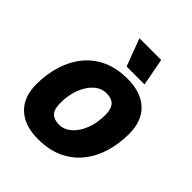

<svg xmlns="http://www.w3.org/2000/svg" viewBox="-208 -875 1017 1017"><g transform="rotate(45 300.0 -367.0)"><path d="M245 12Q144 12 88.5 -40Q33 -92 33 -187Q33 -261 52.5 -326.5Q72 -392 112 -442.5Q152 -493 212.5 -521.5Q273 -550 355 -550Q456 -550 511.5 -497.5Q567 -445 567 -350Q567 -276 547.5 -210.5Q528 -145 488 -95Q448 -45 387.5 -16.5Q327 12 245 12ZM269 -121Q307 -121 338.5 -148.5Q370 -176 388.5 -223.5Q407 -271 407 -330Q407 -376 388 -396.5Q369 -417 331 -417Q292 -417 261 -389.5Q230 -362 211.5 -314.5Q193 -267 193 -207Q193 -161 212 -141Q231 -121 269 -121ZM305 -592 247 -746H410L439 -592Z"/></g></svg>

Font: Geist Mono ExtraBold
Style: Italic
Weight: 800
Italic angle: -12°
Monospace: yes
Designer: Basement.studio, Andrés Briganti, Mateo Zaragoza
Foundry: Basement.studio, Vercel, Andrés Briganti, Guido Ferreyra, Mateo Zaragoza
Version: Version 1.500; ttfautohint (v1.8.4.7-5d5b)